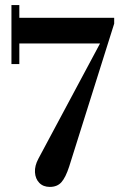

<svg xmlns="http://www.w3.org/2000/svg" viewBox="-20 -511 499 755"><path d="M176 224Q150 224 134.5 208Q119 192 117.5 166.5Q116 141 131 113L399 -388L389 -340H40V-441H429V-418L252 144Q238 187 221.5 205.5Q205 224 176 224ZM25 -259V-491H56V-259Z"/></svg>

Font: Baskervville SemiBold
Style: Regular
Weight: 600
Version: Version 1.100